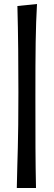

<svg xmlns="http://www.w3.org/2000/svg" viewBox="-20 -720 268 960"><path d="M67 -690C71 -546 72 -397 72 -259C72 6 67 56 64 220H160C157 81 157 -28 157 -236C157 -468 158 -578 165 -700Z"/></svg>

Font: CantoraOne
Style: Regular
Weight: 400
Designer: Pablo Impallari, Rodrigo Fuenzalida
Foundry: Pablo Impallari
Version: Version 1.001